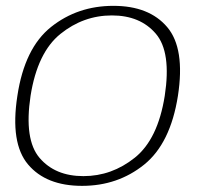

<svg xmlns="http://www.w3.org/2000/svg" viewBox="-20 -616 683 641"><path d="M254 4.5Q373 4.5 461 -66.2Q549 -137 574 -296Q598.5 -454.5 538.2 -525.5Q478 -596.5 358.5 -596.5Q239 -596.5 150.5 -526Q62 -455.5 38 -296Q13.5 -138 73.8 -66.8Q134 4.5 254 4.5ZM258.5 -28Q164 -28 112 -89Q60 -150 82 -296Q105 -441 181.8 -502.8Q258.5 -564.5 353.5 -564.5Q448 -564.5 500.2 -503.5Q552.5 -442.5 530 -296Q507 -151 430 -89.5Q353 -28 258.5 -28Z"/></svg>

Font: Anybody SemiExpanded ExtraLight
Style: Italic
Weight: 250
Width: 6
Italic angle: -10°
Version: Version 1.113;gftools[0.9.25]